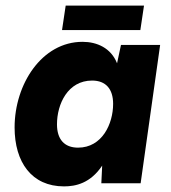

<svg xmlns="http://www.w3.org/2000/svg" viewBox="-20 -653 610 684"><path d="M208 11C249.5 11 302 0 344 -63L341 0H481L550.5 -493H411L397 -427.5C375.5 -482 325.5 -504 274 -504C129 -504 32 -353 32 -199C32 -75 93 11 208 11ZM183 -210C183 -283 222 -366 308 -366C357 -366 383 -336 383 -283C383 -212 344 -127 258 -127C209 -127 183 -157 183 -210ZM201 -546H480L493 -633H214Z"/></svg>

Font: HK Grotesk Black
Style: Italic
Weight: 900
Italic angle: -16°
Designer: Alfredo Marco Pradil
Foundry: Hanken Design Co.
Version: Version 3.001;FEAKit 1.0